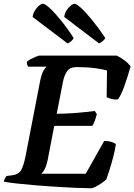

<svg xmlns="http://www.w3.org/2000/svg" viewBox="-30 -999 713 1019"><path d="M453 0Q423 0 375 -2Q327 -4 271 -7.5Q215 -11 160 -15.5Q105 -20 60 -25Q15 -30 -10 -35Q-8 -44 -3.5 -52.5Q1 -61 5 -65L36 -69Q68 -73 81.5 -95Q95 -117 106 -172L182 -564Q190 -606 201 -624Q212 -642 217 -645H119Q117 -649 114.5 -655Q112 -661 113 -671Q119 -678 133.5 -685.5Q148 -693 161.5 -698.5Q175 -704 181 -704H589Q607 -696 629 -680Q651 -664 663 -646Q647 -589 629 -539.5Q611 -490 596 -472Q580 -469 561.5 -474Q543 -479 536 -483L538 -625Q519 -631 475.5 -637Q432 -643 377 -643Q340 -643 325 -619.5Q310 -596 304 -564L271 -395Q332 -396 378.5 -400Q425 -404 473 -410L484 -393Q478 -370 471.5 -354Q465 -338 460 -331H258L222 -145Q216 -118 207 -101Q198 -84 190 -77H425L523 -251Q546 -251 563.5 -245Q581 -239 585 -233Q580 -200 570.5 -164Q561 -128 551 -96.5Q541 -65 534 -46Q525 -38 509 -27Q493 -16 477.5 -8Q462 0 453 0ZM495 -769 311 -909Q313 -927 322.5 -942.5Q332 -958 344.5 -968.5Q357 -979 366 -979Q376 -979 401 -956Q426 -933 459.5 -892Q493 -851 529 -797Q526 -790 515.5 -781Q505 -772 495 -769ZM328 -769 143 -909Q145 -926 154.5 -942Q164 -958 176.5 -968.5Q189 -979 198 -979Q209 -979 234.5 -955.5Q260 -932 293.5 -891Q327 -850 361 -797Q358 -790 348.5 -781Q339 -772 328 -769Z"/></svg>

Font: Texturina
Style: Bold Italic
Weight: 700
Italic angle: -11°
Designer: Guillermo Torres Carreño
Foundry: Omnibus-Type
Version: Version 1.002; ttfautohint (v1.8.3)